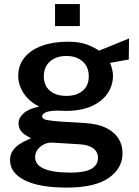

<svg xmlns="http://www.w3.org/2000/svg" viewBox="-20 -724 664 916"><path d="M298.5 171Q168 171 98 136Q28 101 28 40Q28 12.5 41.5 -6Q55 -24.5 73.5 -36.5Q92 -48.5 107.5 -55Q123 -61.5 127.5 -64.5Q119 -69.5 105 -77.5Q91 -85.5 79.8 -99.5Q68.5 -113.5 68.5 -136Q68.5 -162 93.2 -184Q118 -206 167.5 -215.5Q119 -239 93 -279Q67 -319 67 -362Q67 -413 96.8 -449.5Q126.5 -486 179.8 -505.5Q233 -525 303 -525Q355 -525 389 -513.5Q423 -502 452.5 -482.5Q462.5 -486.5 480.8 -493.8Q499 -501 520.5 -509.8Q542 -518.5 561.8 -526.8Q581.5 -535 595.5 -540.5L594.5 -440L505 -424Q511.5 -409.5 515.2 -392.5Q519 -375.5 519 -362.5Q519 -317.5 493.8 -279.2Q468.5 -241 418.2 -218Q368 -195 293 -195Q285.5 -195 272.5 -195.5Q259.5 -196 251.5 -196.5Q211 -195 196 -187Q181 -179 181 -169.5Q181 -156 203.5 -151.5Q226 -147 275.5 -143.5Q293 -142.5 321.5 -141Q350 -139.5 385 -137Q473.5 -131.5 519 -92.8Q564.5 -54 564.5 7.5Q564.5 79 498.5 125Q432.5 171 298.5 171ZM319 99.5Q384.5 99.5 416 81.5Q447.5 63.5 447.5 28.5Q447.5 1.5 426 -15.5Q404.5 -32.5 362 -35.5L231.5 -43.5Q210 -45 190.8 -35.8Q171.5 -26.5 159.5 -10.2Q147.5 6 147.5 25.5Q147.5 62 189.5 80.8Q231.5 99.5 319 99.5ZM297 -266.5Q344.5 -266.5 374 -290.8Q403.5 -315 403.5 -359.5Q403.5 -405.5 374 -431.2Q344.5 -457 297 -457Q248.5 -457 218.8 -431Q189 -405 189 -359.5Q189 -316.5 217.5 -291.5Q246 -266.5 297 -266.5ZM242.5 -599.5V-704.5H361V-599.5Z"/></svg>

Font: Public Sans SemiBold
Style: Regular
Weight: 600
Designer: The Public Sans Project Authors: Dan O. Williams and USWDS (Libre Franklin designed by Pablo Impallari and Rodrigo Fuenz
Version: Version 1.007